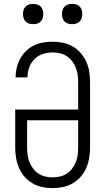

<svg xmlns="http://www.w3.org/2000/svg" viewBox="-20 -957 540 985"><path d="M250 8Q223 8 196.5 2.5Q170 -3 147 -16.5Q124 -30 106 -50.5Q88 -71 77.5 -95.5Q67 -120 62.5 -146.5Q58 -173 58 -200V-395H381V-535Q381 -554 378.5 -573Q376 -592 369 -609.5Q362 -627 350.5 -642.5Q339 -658 323 -668.5Q307 -679 288.5 -683.5Q270 -688 251 -688Q225 -688 200 -680Q175 -672 157 -654Q139 -636 130 -611.5Q121 -587 121 -561V-560H60V-562Q60 -586 66 -610.5Q72 -635 84 -656.5Q96 -678 114 -695.5Q132 -713 154.5 -724Q177 -735 201.5 -739Q226 -743 251 -743Q277 -743 303.5 -737.5Q330 -732 353.5 -718.5Q377 -705 394.5 -684.5Q412 -664 423 -639.5Q434 -615 438 -588.5Q442 -562 442 -535V-200Q442 -173 437.5 -146.5Q433 -120 422.5 -95.5Q412 -71 394 -50.5Q376 -30 353 -16.5Q330 -3 303.5 2.5Q277 8 250 8ZM250 -47Q269 -47 288 -51.5Q307 -56 323 -66.5Q339 -77 350.5 -92.5Q362 -108 369 -125.5Q376 -143 378.5 -162Q381 -181 381 -200V-340H119V-200Q119 -181 121.5 -162Q124 -143 131 -125.5Q138 -108 149.5 -92.5Q161 -77 177 -66.5Q193 -56 212 -51.5Q231 -47 250 -47ZM350 -833Q339 -833 329 -836Q319 -839 311.5 -846.5Q304 -854 301 -864Q298 -874 298 -885Q298 -896 301 -906Q304 -916 311.5 -923.5Q319 -931 329 -934Q339 -937 350 -937Q361 -937 371 -934Q381 -931 388.5 -923.5Q396 -916 399 -906Q402 -896 402 -885Q402 -874 399 -864Q396 -854 388.5 -846.5Q381 -839 371 -836Q361 -833 350 -833ZM150 -833Q139 -833 129 -836Q119 -839 111.5 -846.5Q104 -854 101 -864Q98 -874 98 -885Q98 -896 101 -906Q104 -916 111.5 -923.5Q119 -931 129 -934Q139 -937 150 -937Q161 -937 171 -934Q181 -931 188.5 -923.5Q196 -916 199 -906Q202 -896 202 -885Q202 -874 199 -864Q196 -854 188.5 -846.5Q181 -839 171 -836Q161 -833 150 -833Z"/></svg>

Font: Iosevka Custom Light
Style: Regular
Weight: 300
Monospace: yes
Designer: Belleve Invis
Foundry: Belleve Invis
Version: Version 27.3.5